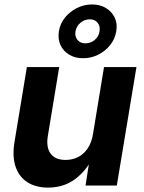

<svg xmlns="http://www.w3.org/2000/svg" viewBox="-20 -829 643 858"><path d="M194.8 9.3Q139.6 9.3 102.1 -14.9Q64.5 -39.1 49.3 -85Q34.2 -130.9 44.9 -195.3L100.1 -529.3H244.6L193.8 -221.2Q185.5 -170.4 206.3 -142.3Q227.1 -114.3 272.9 -114.3Q303.2 -114.3 328.6 -127Q354 -139.6 371.6 -165.5Q389.2 -191.4 395.5 -229.5L444.8 -529.3H589.8L502 0H362.3L383.3 -135.3H400.9Q366.7 -66.4 315.7 -28.6Q264.6 9.3 194.8 9.3ZM351.6 -568.8Q315.4 -568.8 289.1 -584.7Q262.7 -600.6 250.2 -627.9Q237.8 -655.3 243.2 -689Q248.5 -723.1 270 -750Q291.5 -776.9 323.5 -793Q355.5 -809.1 391.1 -809.1Q427.2 -809.1 453.6 -793Q480 -776.9 492.7 -750Q505.4 -723.1 499.5 -689Q494.1 -655.3 472.4 -627.9Q450.7 -600.6 419.2 -584.7Q387.7 -568.8 351.6 -568.8ZM361.3 -635.3Q385.3 -635.3 403.3 -650.6Q421.4 -666 424.8 -689Q428.7 -711.9 416.3 -727.3Q403.8 -742.7 381.3 -742.7Q357.9 -742.7 339.6 -727.3Q321.3 -711.9 317.4 -689Q313.5 -666 326.2 -650.6Q338.9 -635.3 361.3 -635.3Z"/></svg>

Font: Inter 24pt
Style: Bold Italic
Weight: 700
Italic angle: -9.3988°
Version: Version 4.001;git-66647c0bb